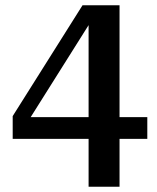

<svg xmlns="http://www.w3.org/2000/svg" viewBox="-20 -629 595 726"><path d="M28 -104V-190L292 -609H355L332 -561L67 -140V-186H537V-104ZM432 77H315V-565L328 -609H432Z"/></svg>

Font: Roboto Serif 28pt Condensed Medium
Style: Regular
Weight: 500
Width: 3
Designer: Greg Gazdowicz
Foundry: Commercial Type
Version: Version 1.008